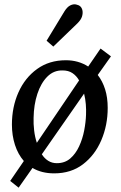

<svg xmlns="http://www.w3.org/2000/svg" viewBox="-20 -789 559 886"><path d="M444 -565 492 -529 431 -443Q453 -415 465 -377Q477 -339 477 -291Q477 -211 447.5 -142Q418 -73 363 -31Q308 11 230 11Q172 11 130 -14L66 77L27 46L90 -46Q63 -77 49 -120.5Q35 -164 35 -214Q35 -295 65 -362.5Q95 -430 151 -470.5Q207 -511 284 -511Q342 -511 387 -482ZM368 -357 173 -77Q185 -58 202.5 -47Q220 -36 242 -36Q279 -36 304 -57.5Q329 -79 345 -113.5Q361 -148 368.5 -187Q376 -226 377 -260Q378 -283 376 -308Q374 -333 368 -357ZM269 -464Q228 -465 198.5 -435.5Q169 -406 152.5 -356Q136 -306 135 -245Q134 -218 137.5 -187.5Q141 -157 150 -130L345 -418Q333 -439 314.5 -451.5Q296 -464 269 -464ZM226 -574 195 -601 277 -736Q290 -757 304 -764Q318 -771 330.5 -768.5Q343 -766 350 -760Q358 -753 360.5 -740.5Q363 -728 358.5 -713Q354 -698 337 -681Z"/></svg>

Font: Lora Medium
Style: Italic
Weight: 500
Italic angle: -3°
Designer: Olga Karpushina, Alexei Vanyashin (Cyrillic)
Foundry: Cyreal
Version: Version 3.004